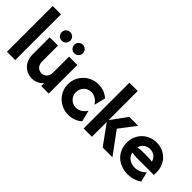

<svg xmlns="http://www.w3.org/2000/svg" viewBox="29 -1315 1977 1977"><g transform="rotate(45 1017.5 -326.5)"><path d="M47.2 0H168.1V-666.7H47.2Z M365.3 -479.2C400.7 -479.2 427.8 -506.9 427.8 -541.7C427.8 -577.1 400.7 -604.2 365.3 -604.2C330.6 -604.2 302.8 -577.1 302.8 -541.7C302.8 -506.9 330.6 -479.2 365.3 -479.2ZM548.6 -479.2C584 -479.2 611.1 -506.9 611.1 -541.7C611.1 -577.1 584 -604.2 548.6 -604.2C513.9 -604.2 486.1 -577.1 486.1 -541.7C486.1 -506.9 513.9 -479.2 548.6 -479.2ZM422.2 13.9C471.5 13.9 516 -6.2 545.8 -43.8V0H655.6V-416.7H534.7V-181.9C534.7 -125 495.8 -94.4 454.2 -94.4C402.8 -94.4 373.6 -136.8 373.6 -183.3V-416.7H252.8V-167.4C252.8 -52.1 334 13.9 422.2 13.9Z M951.4 13.9C1009 13.9 1061.1 -5.6 1101.4 -42.4L1070.1 -165.3C1047.2 -127.1 1007.6 -94.4 956.2 -94.4C891 -94.4 843.1 -145.1 843.1 -208.3C843.1 -271.5 891 -322.2 956.2 -322.2C1007.6 -322.2 1047.2 -288.9 1070.1 -251.4L1101.4 -374.3C1061.1 -411.1 1009 -430.6 951.4 -430.6C827.1 -430.6 726.4 -331.2 726.4 -208.3C726.4 -85.4 827.1 13.9 951.4 13.9Z M1163.9 0H1284.7V-216L1441 0H1583.3L1406.9 -239.6L1541.7 -416.7H1411.8L1284.7 -242.4V-666.7H1163.9Z M1817.4 13.9C1873.6 13.9 1927.8 -2.1 1969.4 -33.3L1943.1 -141.7C1916 -110.4 1872.9 -86.1 1820.1 -86.1C1751.4 -86.1 1705.6 -124.3 1694.4 -179.9C1716 -175.7 1736.8 -172.9 1759.7 -172.9H2013.9V-215.3C2013.9 -338.2 1921.5 -430.6 1798.6 -430.6C1677.1 -430.6 1580.6 -338.2 1580.6 -212.5C1580.6 -80.6 1676.4 13.9 1817.4 13.9ZM1691.7 -252.8C1706.2 -303.5 1745.8 -334.7 1797.2 -334.7C1850.7 -334.7 1888.9 -304.2 1902.8 -254.2C1881.9 -258.3 1859 -260.4 1833.3 -260.4H1759.7C1736.1 -260.4 1713.9 -257.6 1691.7 -252.8Z"/></g></svg>

Font: Afacad
Style: Bold
Weight: 700
Designer: Kristian Moeller
Foundry: Dicotype
Version: Version 1.000